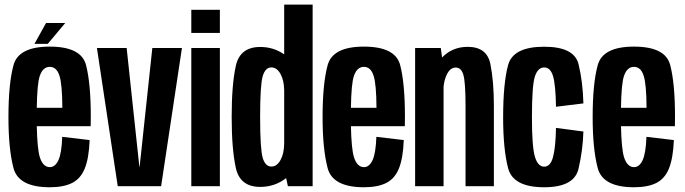

<svg xmlns="http://www.w3.org/2000/svg" viewBox="-20 -805 2960 830"><path d="M195.5 4.5Q60 4.5 38.2 -78.8Q16.5 -162 16.5 -298Q16.5 -444 38.5 -523.8Q60.5 -603.5 195 -603.5Q331 -603.5 351.8 -524Q372.5 -444.5 372.5 -301Q372.5 -278 372 -259.5H139Q141 -162.5 152 -126Q165.5 -82.5 195.5 -82.5Q218.5 -82.5 232.5 -112.5Q246.5 -142.5 249 -213.5L367.5 -199.5Q364.5 -122 346.8 -77.5Q329 -33 292 -14.2Q255 4.5 195.5 4.5ZM139 -339H249.5Q249 -441.5 237 -477.5Q225 -516 195 -516Q165.5 -516 152 -477Q140.5 -443.5 139 -339ZM129 -615.5 179 -705.5H262L186.5 -615.5Z M489 0 399 -597.5H527.5L582.5 -83.5H583.5L638.5 -597.5H766.5L676.5 0Z M807 0V-597.5H930.5V0ZM807 -762.5H930.5V-662.5H807Z M1224.5 0 1217 -35Q1168 3 1105 3Q1017.5 3 999.5 -79Q981.5 -161 981.5 -300Q981.5 -439 999.5 -520.5Q1017.5 -602 1105 -602Q1162.5 -602 1208.5 -570V-785H1331.5V0ZM1208.5 -183V-416Q1207.5 -458 1193 -484.5Q1177.5 -513.5 1153 -513.5Q1127 -513.5 1115.8 -476Q1104.5 -438.5 1104.5 -299.5Q1104.5 -159.5 1115.8 -122.2Q1127 -85 1153 -85Q1177.5 -85 1193 -114Q1207.5 -140 1208.5 -183Z M1553.5 4.5Q1418 4.5 1396.2 -78.8Q1374.5 -162 1374.5 -298Q1374.5 -444 1396.5 -523.8Q1418.5 -603.5 1553 -603.5Q1689 -603.5 1709.8 -524Q1730.5 -444.5 1730.5 -301Q1730.5 -278 1730 -259.5H1497Q1499 -162.5 1510 -126Q1523.5 -82.5 1553.5 -82.5Q1576.5 -82.5 1590.5 -112.5Q1604.5 -142.5 1607 -213.5L1725.5 -199.5Q1722.5 -122 1704.8 -77.5Q1687 -33 1650 -14.2Q1613 4.5 1553.5 4.5ZM1497 -339H1607.5Q1607 -441.5 1595 -477.5Q1583 -516 1553 -516Q1523.5 -516 1510 -477Q1498.5 -443.5 1497 -339Z M1774.5 0V-597.5H1885.5L1891 -556.5Q1935.5 -602.5 2002 -602.5Q2085 -602.5 2100 -527.8Q2115 -453 2115 -347V0H1992.5V-345.5Q1992.5 -447 1983.5 -480Q1974.5 -513 1950 -513Q1925.5 -513 1911 -481.5Q1900.5 -460 1897.5 -430V0Z M2332.5 4.5Q2198 4.5 2176.5 -78Q2155 -160.5 2155 -297.5Q2155 -444.5 2176.5 -523.8Q2198 -603 2332.5 -603Q2462.5 -603 2481 -527.5Q2499.5 -452 2502 -358L2383.5 -343.5Q2382 -438 2370.8 -475.8Q2359.5 -513.5 2332.5 -513.5Q2305 -513.5 2292.2 -474.2Q2279.5 -435 2279.5 -297.5Q2279.5 -171.5 2292.2 -128Q2305 -84.5 2332.5 -84.5Q2359.5 -84.5 2370.8 -126.5Q2382 -168.5 2383.5 -252L2502 -236.5Q2499.5 -155 2480.8 -75.2Q2462 4.5 2332.5 4.5Z M2721 4.5Q2585.5 4.5 2563.8 -78.8Q2542 -162 2542 -298Q2542 -444 2564 -523.8Q2586 -603.5 2720.5 -603.5Q2856.5 -603.5 2877.2 -524Q2898 -444.5 2898 -301Q2898 -278 2897.5 -259.5H2664.5Q2666.5 -162.5 2677.5 -126Q2691 -82.5 2721 -82.5Q2744 -82.5 2758 -112.5Q2772 -142.5 2774.5 -213.5L2893 -199.5Q2890 -122 2872.2 -77.5Q2854.5 -33 2817.5 -14.2Q2780.5 4.5 2721 4.5ZM2664.5 -339H2775Q2774.5 -441.5 2762.5 -477.5Q2750.5 -516 2720.5 -516Q2691 -516 2677.5 -477Q2666 -443.5 2664.5 -339Z"/></svg>

Font: Anybody Condensed SemiBold
Style: Regular
Weight: 600
Width: 3
Designer: Tyler Finck
Foundry: Etcetera Type Company
Version: Version 1.010; ttfautohint (v1.8.3) -l 8 -r 50 -G 200 -x 14 